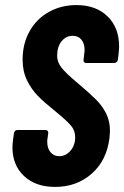

<svg xmlns="http://www.w3.org/2000/svg" viewBox="-20 -728 489 756"><path d="M29 -148Q29 -157 31 -175L35 -204Q36 -209 39.5 -212.5Q43 -216 48 -216H159Q170 -216 170 -204L167 -182Q166 -178 166 -170Q166 -144 179 -128.5Q192 -113 213 -113Q239 -113 257.5 -134.5Q276 -156 276 -188Q276 -214 259 -234Q242 -254 194 -293Q154 -325 129 -350.5Q104 -376 86.5 -411.5Q69 -447 69 -493Q69 -556 96.5 -605Q124 -654 172.5 -681Q221 -708 281 -708Q358 -708 403.5 -663.5Q449 -619 449 -545Q449 -536 447 -516L444 -492Q443 -487 439 -483.5Q435 -480 430 -480H319Q314 -480 311 -483.5Q308 -487 309 -492L312 -519Q313 -523 313 -532Q313 -557 300.5 -572Q288 -587 266 -587Q240 -587 222.5 -565.5Q205 -544 205 -508Q205 -484 221.5 -462.5Q238 -441 282 -404Q332 -362 357.5 -336.5Q383 -311 398 -281Q413 -251 413 -212Q413 -204 411 -184Q400 -96 341 -44Q282 8 197 8Q120 8 74.5 -35Q29 -78 29 -148Z"/></svg>

Font: Barlow Condensed
Style: Bold Italic
Weight: 700
Width: 3
Italic angle: -7°
Designer: Jeremy Tribby
Foundry: Tribby Type
Version: Version 1.408